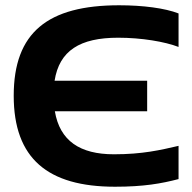

<svg xmlns="http://www.w3.org/2000/svg" viewBox="-20 -699 729 728"><path d="M657 -521V-648C606 -668 522 -679 432 -679C161 -679 32 -576 32 -336C32 -98 161 9 416 9C525 9 592 -3 657 -20V-146C588 -130 520 -114 412 -114C283 -114 207 -165 188 -277H538V-393H187C205 -507 283 -556 428 -556C517 -556 605 -541 657 -521Z"/></svg>

Font: LT Wave Bold
Style: Regular
Weight: 700
Designer: Daniel Lyons
Version: Version 2.5 (Glyphs App)